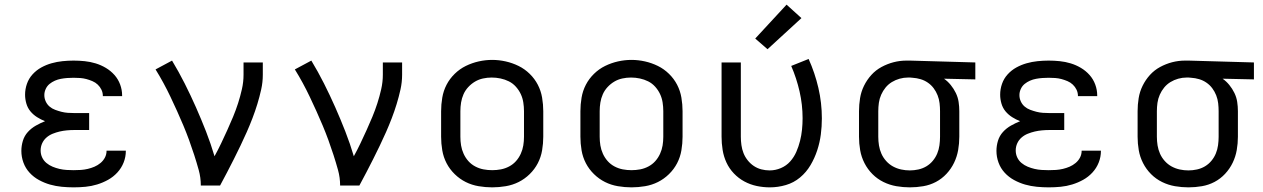

<svg xmlns="http://www.w3.org/2000/svg" viewBox="-20 -799 5440 827"><path d="M297 8Q272 8 246 5.5Q220 3 195.5 -4Q171 -11 148 -23.5Q125 -36 107.5 -55Q90 -74 81 -98.5Q72 -123 72 -149Q72 -171 78.5 -192.5Q85 -214 100 -230.5Q115 -247 134.5 -258Q154 -269 174 -277Q156 -284 139.5 -294.5Q123 -305 111 -319.5Q99 -334 93.5 -353Q88 -372 88 -391Q88 -415 96 -438Q104 -461 120.5 -479Q137 -497 158 -508.5Q179 -520 202 -526.5Q225 -533 249 -535.5Q273 -538 297 -538Q321 -538 345 -535.5Q369 -533 392 -526Q415 -519 436 -506.5Q457 -494 473 -476Q489 -458 497.5 -435Q506 -412 506 -388Q506 -387 506 -386Q506 -385 506 -385H423Q423 -385 423 -385.5Q423 -386 423 -386Q423 -400 417 -412.5Q411 -425 401 -434.5Q391 -444 378 -449.5Q365 -455 352 -458.5Q339 -462 325 -463Q311 -464 297 -464Q283 -464 269.5 -463Q256 -462 242.5 -459.5Q229 -457 216.5 -451.5Q204 -446 193.5 -437.5Q183 -429 177 -416Q171 -403 171 -390V-389Q171 -375 177 -362Q183 -349 193.5 -340Q204 -331 217.5 -326Q231 -321 244.5 -317.5Q258 -314 272 -313Q286 -312 300 -312H364V-239H300Q284 -239 268 -237.5Q252 -236 237 -232.5Q222 -229 207 -223Q192 -217 180 -206.5Q168 -196 161.5 -181.5Q155 -167 155 -151Q155 -135 161.5 -121Q168 -107 180 -97Q192 -87 206.5 -81Q221 -75 236 -71.5Q251 -68 266.5 -67Q282 -66 297 -66Q313 -66 328 -67Q343 -68 358 -71.5Q373 -75 387 -81Q401 -87 413 -97Q425 -107 432 -120.5Q439 -134 439 -150H522Q522 -150 522 -149.5Q522 -149 522 -149Q522 -123 512.5 -99Q503 -75 485.5 -56Q468 -37 445.5 -24.5Q423 -12 398.5 -4.5Q374 3 348.5 5.5Q323 8 297 8Z M845 0Q845 -34 836 -66.5Q827 -99 816.5 -131.5Q806 -164 794.5 -195.5Q783 -227 770 -258Q757 -289 743 -320Q729 -351 714.5 -381.5Q700 -412 684 -441.5Q668 -471 650 -500L721 -538Q750 -490 775.5 -439.5Q801 -389 824 -337Q847 -285 867.5 -232.5Q888 -180 904 -126Q919 -153 932.5 -181.5Q946 -210 959 -238.5Q972 -267 984 -296Q996 -325 1005.5 -354.5Q1015 -384 1022 -415Q1029 -446 1029 -477V-530H1112V-477Q1112 -445 1105 -413.5Q1098 -382 1088.5 -351Q1079 -320 1067.5 -290Q1056 -260 1043 -230.5Q1030 -201 1016 -172Q1002 -143 987.5 -114Q973 -85 958 -56.5Q943 -28 928 0Z M1445 0Q1445 -34 1436 -66.5Q1427 -99 1416.5 -131.5Q1406 -164 1394.5 -195.5Q1383 -227 1370 -258Q1357 -289 1343 -320Q1329 -351 1314.5 -381.5Q1300 -412 1284 -441.5Q1268 -471 1250 -500L1321 -538Q1350 -490 1375.5 -439.5Q1401 -389 1424 -337Q1447 -285 1467.5 -232.5Q1488 -180 1504 -126Q1519 -153 1532.5 -181.5Q1546 -210 1559 -238.5Q1572 -267 1584 -296Q1596 -325 1605.5 -354.5Q1615 -384 1622 -415Q1629 -446 1629 -477V-530H1712V-477Q1712 -445 1705 -413.5Q1698 -382 1688.5 -351Q1679 -320 1667.5 -290Q1656 -260 1643 -230.5Q1630 -201 1616 -172Q1602 -143 1587.5 -114Q1573 -85 1558 -56.5Q1543 -28 1528 0Z M2100 8Q2071 8 2041.5 3Q2012 -2 1986 -15Q1960 -28 1938.5 -49Q1917 -70 1903.5 -96Q1890 -122 1885 -151.5Q1880 -181 1880 -210V-320Q1880 -349 1885 -378.5Q1890 -408 1903.5 -434Q1917 -460 1938.5 -481Q1960 -502 1986.5 -515Q2013 -528 2042 -534.5Q2071 -541 2100 -541Q2129 -541 2158 -534.5Q2187 -528 2213.5 -515Q2240 -502 2261.5 -481Q2283 -460 2296.5 -434Q2310 -408 2315 -378.5Q2320 -349 2320 -320V-210Q2320 -181 2315 -151.5Q2310 -122 2296.5 -96Q2283 -70 2261.5 -49Q2240 -28 2214 -15Q2188 -2 2158.5 3Q2129 8 2100 8ZM2100 -66Q2119 -66 2137.5 -69.5Q2156 -73 2173 -82Q2190 -91 2202.5 -105Q2215 -119 2223 -136.5Q2231 -154 2234 -172.5Q2237 -191 2237 -210V-320Q2237 -339 2234 -358Q2231 -377 2223 -394Q2215 -411 2202 -425.5Q2189 -440 2172 -448.5Q2155 -457 2136 -461Q2117 -465 2098 -465Q2079 -465 2060.5 -461Q2042 -457 2026 -447.5Q2010 -438 1997 -424Q1984 -410 1976.5 -393Q1969 -376 1966 -357.5Q1963 -339 1963 -320V-210Q1963 -191 1966 -172.5Q1969 -154 1977 -136.5Q1985 -119 1997.5 -105Q2010 -91 2027 -82Q2044 -73 2062.5 -69.5Q2081 -66 2100 -66Z M2700 8Q2671 8 2641.5 3Q2612 -2 2586 -15Q2560 -28 2538.5 -49Q2517 -70 2503.5 -96Q2490 -122 2485 -151.5Q2480 -181 2480 -210V-320Q2480 -349 2485 -378.5Q2490 -408 2503.5 -434Q2517 -460 2538.5 -481Q2560 -502 2586.5 -515Q2613 -528 2642 -534.5Q2671 -541 2700 -541Q2729 -541 2758 -534.5Q2787 -528 2813.5 -515Q2840 -502 2861.5 -481Q2883 -460 2896.5 -434Q2910 -408 2915 -378.5Q2920 -349 2920 -320V-210Q2920 -181 2915 -151.5Q2910 -122 2896.5 -96Q2883 -70 2861.5 -49Q2840 -28 2814 -15Q2788 -2 2758.5 3Q2729 8 2700 8ZM2700 -66Q2719 -66 2737.5 -69.5Q2756 -73 2773 -82Q2790 -91 2802.5 -105Q2815 -119 2823 -136.5Q2831 -154 2834 -172.5Q2837 -191 2837 -210V-320Q2837 -339 2834 -358Q2831 -377 2823 -394Q2815 -411 2802 -425.5Q2789 -440 2772 -448.5Q2755 -457 2736 -461Q2717 -465 2698 -465Q2679 -465 2660.5 -461Q2642 -457 2626 -447.5Q2610 -438 2597 -424Q2584 -410 2576.5 -393Q2569 -376 2566 -357.5Q2563 -339 2563 -320V-210Q2563 -191 2566 -172.5Q2569 -154 2577 -136.5Q2585 -119 2597.5 -105Q2610 -91 2627 -82Q2644 -73 2662.5 -69.5Q2681 -66 2700 -66Z M3296 8Q3267 8 3239 2Q3211 -4 3186 -17.5Q3161 -31 3141 -52Q3121 -73 3109 -99Q3097 -125 3092.5 -153.5Q3088 -182 3088 -210V-530H3171V-210Q3171 -192 3173.5 -174Q3176 -156 3182.5 -139.5Q3189 -123 3200.5 -108.5Q3212 -94 3227 -84Q3242 -74 3259.5 -69.5Q3277 -65 3295 -65Q3320 -65 3343.5 -75Q3367 -85 3383.5 -103.5Q3400 -122 3410 -145Q3420 -168 3426 -192Q3432 -216 3434.5 -240.5Q3437 -265 3437 -290Q3437 -348 3424 -405Q3411 -462 3388 -515L3463 -545Q3490 -485 3505 -420.5Q3520 -356 3520 -289Q3520 -254 3515.5 -219.5Q3511 -185 3500 -151.5Q3489 -118 3471 -87.5Q3453 -57 3426 -34.5Q3399 -12 3365 -2Q3331 8 3296 8ZM3286 -587 3233 -633 3368 -779 3432 -721Z M3899 8Q3870 8 3841 3Q3812 -2 3785.5 -15Q3759 -28 3738 -49Q3717 -70 3703.5 -96.5Q3690 -123 3685 -152Q3680 -181 3680 -210V-320Q3680 -348 3684.5 -376Q3689 -404 3701.5 -429.5Q3714 -455 3733 -476Q3752 -497 3777 -510.5Q3802 -524 3829 -531Q3856 -538 3885 -538Q3888 -538 3892 -538Q3896 -538 3900 -538L4181 -530V-457L4046 -460Q4062 -449 4075 -433Q4088 -417 4097 -398.5Q4106 -380 4109 -360Q4112 -340 4112 -320V-210Q4112 -181 4107 -152.5Q4102 -124 4089.5 -98Q4077 -72 4057 -50.5Q4037 -29 4011.5 -15.5Q3986 -2 3957 3Q3928 8 3899 8ZM3899 -65Q3917 -65 3935.5 -69Q3954 -73 3970 -82.5Q3986 -92 3998 -106.5Q4010 -121 4017 -138Q4024 -155 4026.5 -173.5Q4029 -192 4029 -210V-320Q4029 -337 4027 -354.5Q4025 -372 4018.5 -388.5Q4012 -405 4001.5 -419Q3991 -433 3976.5 -443Q3962 -453 3945 -458Q3928 -463 3911 -464L3900 -465Q3898 -465 3895.5 -465Q3893 -465 3891 -465Q3873 -465 3855 -460Q3837 -455 3821.5 -445.5Q3806 -436 3794.5 -422Q3783 -408 3775.5 -391Q3768 -374 3765.5 -356Q3763 -338 3763 -320V-210Q3763 -191 3766 -172.5Q3769 -154 3776.5 -137Q3784 -120 3797 -105.5Q3810 -91 3826.5 -82Q3843 -73 3861.5 -69Q3880 -65 3899 -65Z M4497 8Q4472 8 4446 5.5Q4420 3 4395.5 -4Q4371 -11 4348 -23.5Q4325 -36 4307.5 -55Q4290 -74 4281 -98.5Q4272 -123 4272 -149Q4272 -171 4278.5 -192.5Q4285 -214 4300 -230.5Q4315 -247 4334.5 -258Q4354 -269 4374 -277Q4356 -284 4339.5 -294.5Q4323 -305 4311 -319.5Q4299 -334 4293.5 -353Q4288 -372 4288 -391Q4288 -415 4296 -438Q4304 -461 4320.5 -479Q4337 -497 4358 -508.5Q4379 -520 4402 -526.5Q4425 -533 4449 -535.5Q4473 -538 4497 -538Q4521 -538 4545 -535.5Q4569 -533 4592 -526Q4615 -519 4636 -506.5Q4657 -494 4673 -476Q4689 -458 4697.5 -435Q4706 -412 4706 -388Q4706 -387 4706 -386Q4706 -385 4706 -385H4623Q4623 -385 4623 -385.5Q4623 -386 4623 -386Q4623 -400 4617 -412.5Q4611 -425 4601 -434.5Q4591 -444 4578 -449.5Q4565 -455 4552 -458.5Q4539 -462 4525 -463Q4511 -464 4497 -464Q4483 -464 4469.5 -463Q4456 -462 4442.5 -459.5Q4429 -457 4416.5 -451.5Q4404 -446 4393.5 -437.5Q4383 -429 4377 -416Q4371 -403 4371 -390V-389Q4371 -375 4377 -362Q4383 -349 4393.5 -340Q4404 -331 4417.5 -326Q4431 -321 4444.5 -317.5Q4458 -314 4472 -313Q4486 -312 4500 -312H4564V-239H4500Q4484 -239 4468 -237.5Q4452 -236 4437 -232.5Q4422 -229 4407 -223Q4392 -217 4380 -206.5Q4368 -196 4361.5 -181.5Q4355 -167 4355 -151Q4355 -135 4361.5 -121Q4368 -107 4380 -97Q4392 -87 4406.5 -81Q4421 -75 4436 -71.5Q4451 -68 4466.5 -67Q4482 -66 4497 -66Q4513 -66 4528 -67Q4543 -68 4558 -71.5Q4573 -75 4587 -81Q4601 -87 4613 -97Q4625 -107 4632 -120.5Q4639 -134 4639 -150H4722Q4722 -150 4722 -149.5Q4722 -149 4722 -149Q4722 -123 4712.5 -99Q4703 -75 4685.5 -56Q4668 -37 4645.5 -24.5Q4623 -12 4598.5 -4.5Q4574 3 4548.5 5.5Q4523 8 4497 8Z M5099 8Q5070 8 5041 3Q5012 -2 4985.5 -15Q4959 -28 4938 -49Q4917 -70 4903.5 -96.5Q4890 -123 4885 -152Q4880 -181 4880 -210V-320Q4880 -348 4884.5 -376Q4889 -404 4901.5 -429.5Q4914 -455 4933 -476Q4952 -497 4977 -510.5Q5002 -524 5029 -531Q5056 -538 5085 -538Q5088 -538 5092 -538Q5096 -538 5100 -538L5381 -530V-457L5246 -460Q5262 -449 5275 -433Q5288 -417 5297 -398.5Q5306 -380 5309 -360Q5312 -340 5312 -320V-210Q5312 -181 5307 -152.5Q5302 -124 5289.5 -98Q5277 -72 5257 -50.5Q5237 -29 5211.5 -15.5Q5186 -2 5157 3Q5128 8 5099 8ZM5099 -65Q5117 -65 5135.5 -69Q5154 -73 5170 -82.5Q5186 -92 5198 -106.5Q5210 -121 5217 -138Q5224 -155 5226.5 -173.5Q5229 -192 5229 -210V-320Q5229 -337 5227 -354.5Q5225 -372 5218.5 -388.5Q5212 -405 5201.5 -419Q5191 -433 5176.5 -443Q5162 -453 5145 -458Q5128 -463 5111 -464L5100 -465Q5098 -465 5095.5 -465Q5093 -465 5091 -465Q5073 -465 5055 -460Q5037 -455 5021.5 -445.5Q5006 -436 4994.5 -422Q4983 -408 4975.5 -391Q4968 -374 4965.5 -356Q4963 -338 4963 -320V-210Q4963 -191 4966 -172.5Q4969 -154 4976.5 -137Q4984 -120 4997 -105.5Q5010 -91 5026.5 -82Q5043 -73 5061.5 -69Q5080 -65 5099 -65Z"/></svg>

Font: Iosevka Mono
Style: Regular
Weight: 400
Designer: Belleve Invis
Foundry: Belleve Invis
Version: Version 11.1.1